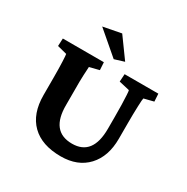

<svg xmlns="http://www.w3.org/2000/svg" viewBox="-145 -738 845 869"><g transform="rotate(30 277.0 -303.5)"><path d="M27.8 -460H242.2L244.6 -419.9L194.3 -407.2Q193.4 -393.6 191.9 -362.3Q190.4 -331.1 190.9 -285.6V-208Q189.5 -68.4 301.3 -68.4Q408.7 -68.4 408.7 -208.5V-271.5Q408.7 -304.2 408 -334Q407.2 -363.8 406 -384Q404.8 -404.3 403.3 -407.2L348.1 -419.9L350.6 -460H526.9L529.3 -419.9L479 -407.2Q477.1 -403.3 475.6 -363Q474.1 -322.8 474.1 -271.5V-193.8Q474.1 -101.1 423.8 -47.1Q373.5 6.8 285.6 6.8Q186.5 6.8 133.3 -45.4Q80.1 -97.7 80.1 -194.8V-285.6Q80.1 -334 78.6 -368.4Q77.1 -402.8 75.7 -407.2L25.9 -419.9ZM273.9 -494.1 154.8 -596.2 249 -614.3 324.7 -509.8Z"/></g></svg>

Font: Lateef
Style: Bold
Weight: 700
Designer: SIL International
Foundry: SIL International
Version: Version 4.200